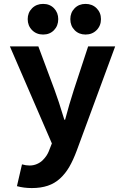

<svg xmlns="http://www.w3.org/2000/svg" viewBox="-20 -748 640 985"><path d="M122.1 -649.9Q122.1 -683.1 144.5 -705.6Q167 -728 201.2 -728Q235.4 -728 257.1 -705.6Q278.8 -683.1 278.8 -649.9Q278.8 -615.7 257.1 -593.3Q235.4 -570.8 201.2 -570.8Q167 -570.8 144.5 -593.5Q122.1 -616.2 122.1 -649.9ZM340.8 -649.9Q340.8 -683.1 362.8 -705.6Q384.8 -728 418.9 -728Q453.1 -728 475.6 -705.6Q498 -683.1 498 -649.9Q498 -616.2 475.6 -593.5Q453.1 -570.8 418.9 -570.8Q384.8 -570.8 362.8 -593.3Q340.8 -615.7 340.8 -649.9ZM143.1 216.8Q102.1 216.8 66.9 207L92.8 95.2Q112.8 101.1 131.8 101.1Q151.9 101.1 169.4 93.5Q187 85.9 199 74Q210.9 62 218.3 50.8Q225.6 39.6 230 28.8L246.1 -12.2L30.8 -509.8H176.8L259.8 -287.1Q279.3 -235.4 310.1 -133.8H314Q335 -213.4 358.9 -287.1L432.1 -509.8H570.8L374 23.9Q355.5 73.7 335.4 108.2Q315.4 142.6 288.1 167.7Q260.7 192.9 225.1 204.8Q189.5 216.8 143.1 216.8Z"/></svg>

Font: Office Code Pro D Bold
Style: Regular
Weight: 700
Designer: Nathan Rutzky & Paul D. Hunt
Foundry: Adobe Systems Incorporated
Version: Version 1.004;PS 001.004;hotconv 1.0.70;makeotf.lib2.5.58329